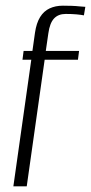

<svg xmlns="http://www.w3.org/2000/svg" viewBox="-20 -655 320 675"><path d="M27 0 90 -445H59L63 -476H94L103 -540Q108 -574 121 -595Q134 -616 154.5 -625.5Q175 -635 201 -635Q216 -635 231.5 -634.5Q247 -634 260 -632.5Q273 -631 280 -631L275 -601Q265 -603 249 -604.5Q233 -606 211 -606Q185 -606 170 -590Q155 -574 150 -538L141 -476H258L254 -445H137L74 0Z"/></svg>

Font: Alumni Sans Thin Light
Style: Italic
Weight: 300
Italic angle: -8°
Version: Version 1.016